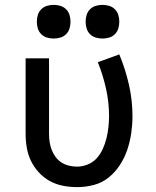

<svg xmlns="http://www.w3.org/2000/svg" viewBox="-20 -759 640 787"><path d="M296 8Q267 8 238.5 2.5Q210 -3 185 -16.5Q160 -30 140 -51.5Q120 -73 107.5 -98.5Q95 -124 90 -152.5Q85 -181 85 -210V-520H181V-210Q181 -193 183.5 -176.5Q186 -160 192 -144.5Q198 -129 208 -115.5Q218 -102 232 -93Q246 -84 262.5 -80Q279 -76 296 -76Q318 -76 340 -85Q362 -94 377 -111Q392 -128 401.5 -149Q411 -170 416.5 -192.5Q422 -215 424.5 -238Q427 -261 427 -284Q427 -340 414.5 -396Q402 -452 381 -504L469 -536Q494 -476 508.5 -412Q523 -348 523 -283Q523 -249 518 -214Q513 -179 502 -146Q491 -113 472 -83.5Q453 -54 426 -32Q399 -10 365 -1Q331 8 296 8ZM400 -601Q386 -601 372.5 -605Q359 -609 349 -619Q339 -629 335 -642.5Q331 -656 331 -670Q331 -684 335 -697.5Q339 -711 349 -721Q359 -731 372.5 -735Q386 -739 400 -739Q414 -739 427.5 -735Q441 -731 451 -721Q461 -711 465 -697.5Q469 -684 469 -670Q469 -656 465 -642.5Q461 -629 451 -619Q441 -609 427.5 -605Q414 -601 400 -601ZM200 -601Q186 -601 172.5 -605Q159 -609 149 -619Q139 -629 135 -642.5Q131 -656 131 -670Q131 -684 135 -697.5Q139 -711 149 -721Q159 -731 172.5 -735Q186 -739 200 -739Q214 -739 227.5 -735Q241 -731 251 -721Q261 -711 265 -697.5Q269 -684 269 -670Q269 -656 265 -642.5Q261 -629 251 -619Q241 -609 227.5 -605Q214 -601 200 -601Z"/></svg>

Font: Iosevka Custom Medium Extended
Style: Regular
Weight: 500
Width: 7
Monospace: yes
Designer: Belleve Invis
Foundry: Belleve Invis
Version: Version 11.2.4; ttfautohint (v1.8.4)